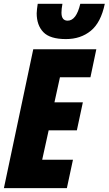

<svg xmlns="http://www.w3.org/2000/svg" viewBox="-25 -967 559 987"><path d="M-4.9 0 146 -713.9H470.2L439.9 -569.8H283.2L254.9 -440.9H400.9L370.1 -296.9H225.1L191.9 -146H350.1L318.8 0ZM314 -766.1Q231.9 -766.1 197.8 -801.8Q163.6 -837.4 163.6 -898.9Q163.6 -907.2 165.3 -921.1Q167 -935.1 168.9 -947.3H295.9Q291 -920.4 291 -901.9Q291 -860.8 322.8 -860.8Q367.2 -860.8 387.7 -947.3H513.7Q493.7 -851.1 441.7 -808.6Q389.6 -766.1 314 -766.1Z"/></svg>

Font: Open Sans Condensed ExtraBold
Style: Italic
Weight: 800
Width: 3
Italic angle: -12°
Designer: Monotype Design Team
Foundry: Monotype Imaging Inc.
Version: Version 3.003; ttfautohint (v1.8.4)